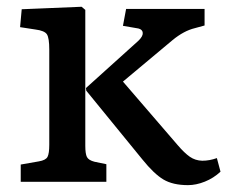

<svg xmlns="http://www.w3.org/2000/svg" viewBox="-20 -535 669 565"><path d="M41 0V-50.8L94.2 -60.1Q114.7 -63.5 119.9 -73.5Q125 -83.5 125 -108.9V-389.2Q125 -422.9 118.2 -433.8Q111.3 -444.8 84 -448.2L39.1 -455.1L43.9 -507.8L220.2 -515.1L231 -505.9V-106Q231 -82.5 235.8 -73Q240.7 -63.5 257.8 -59.1L293 -51.8V0ZM533.2 9.8Q488.8 9.8 460.9 -6.8Q433.1 -23.4 398.9 -65.9L233.9 -268.1L232.9 -275.9L387.2 -415Q400.9 -428.2 400.1 -438.2Q399.4 -448.2 387.2 -451.2L341.8 -459L351.1 -508.8H582V-460L553.2 -452.1Q521 -444.3 487.8 -417L341.8 -294.9L502.9 -107.9Q522.5 -85 538.6 -73.7Q554.7 -62.5 575.2 -62Q596.7 -62 618.2 -69.8L628.9 -29.8Q608.4 -10.7 582.8 -0.5Q557.1 9.8 533.2 9.8Z"/></svg>

Font: Literata Book Medium
Style: Regular
Weight: 500
Designer: Latin by Veronika Burian and Jose Scaglione. Greek by Irene Vlachou. Cyrillic by Vera Evstafieva
Foundry: TypeTogether
Version: Version 2.003;PS 002.003;hotconv 1.0.88;makeotf.lib2.5.64775